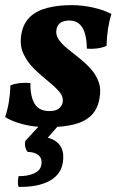

<svg xmlns="http://www.w3.org/2000/svg" viewBox="-20 -487 465 749"><path d="M259.6 -467Q301.8 -467 344.7 -457.2Q387.5 -447.4 414.7 -432.4Q397.2 -377.7 395.7 -308.2Q378.9 -300.6 359.1 -298.1Q339.3 -295.5 319 -297.1Q318 -351.9 301.3 -379.4Q284.5 -406.9 250.5 -406.9Q229.9 -406.9 217 -398.8Q204.1 -390.7 200.6 -373.7Q196.1 -352.7 208.2 -334.3Q220.2 -315.8 242.1 -298.1Q263.9 -280.3 288.2 -261.1Q312.5 -241.9 333.4 -219.2Q354.2 -196.5 364.7 -167.5Q375.3 -138.6 367.8 -101.1Q360.3 -60.4 335.6 -36.4Q311 -12.4 269.3 -1.7Q227.6 9 166.2 9Q110.8 9 68.3 -2.5Q25.7 -13.9 0 -30.5Q10.1 -61 14.9 -91.6Q19.7 -122.3 20.7 -154.1Q55.2 -167.2 98.5 -163.1Q98 -111 115 -82.4Q132 -53.7 172.7 -53.7Q195.9 -53.7 208.5 -62.9Q221.1 -72 224 -85.8Q229 -108.2 211.7 -128.6Q194.4 -149 166.8 -171Q139.2 -192.9 112.6 -219.1Q86 -245.3 70.7 -278.8Q55.4 -312.3 63.9 -356.8Q71.9 -397.6 97.8 -421.6Q123.6 -445.7 165.1 -456.3Q206.5 -467 259.6 -467ZM52.4 242Q49.4 232.9 49.9 221.3Q50.4 209.6 52.5 200.1Q87.4 200.6 112.2 189.6Q137 178.7 141 157.4Q146 131.5 130.2 118.6Q114.4 105.7 88 105.7Q74.1 88 78.5 63L151.4 -16H224.6L166.1 50.3Q203.1 59.9 217.5 86Q231.9 112 224 152.8Q215 197.3 169.8 220.4Q124.6 243.5 52.4 242Z"/></svg>

Font: Vollkorn
Style: Italic
Weight: 400
Italic angle: -11°
Designer: Friedrich Althausen
Foundry: Friedrich Althausen
Version: Version 5.001